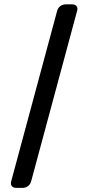

<svg xmlns="http://www.w3.org/2000/svg" viewBox="-20 -786 407 902"><path d="M248 -733.4Q252 -749 262.7 -756.8Q274.4 -765.6 290 -765.6Q298.8 -765.6 317.4 -765.6Q333 -765.6 339.8 -756.8Q343.8 -752 343.8 -744.1Q343.8 -739.3 341.8 -733.4Q288.1 -533.2 234.4 -335Q180.7 -135.7 127 63.5Q123 79.1 112.3 87.9Q100.6 96.7 85 96.7Q76.2 96.7 58.6 96.7Q42 96.7 35.2 87.9Q31.2 83 31.2 75.2Q31.2 70.3 33.2 63.5Q86.9 -135.7 140.6 -335Q194.3 -533.2 248 -733.4Z"/></svg>

Font: DeepSea
Style: Medium
Weight: 500
Designer: Stem
Version: Version 3.019;git-0a5106e0b